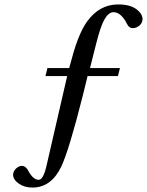

<svg xmlns="http://www.w3.org/2000/svg" viewBox="-20 -711 663 866"><path d="M39 77Q40 60 53 48.5Q66 37 79 37Q95 37 107 58Q129 100 154 100Q175 100 189 40L283 -368H185L194 -404H292L304 -447Q333 -557 372 -613Q428 -691 513 -691Q566 -691 594.5 -670Q623 -649 623 -624Q622 -606 608 -595Q594 -584 579 -584Q562 -584 553 -603Q526 -656 492 -656Q470 -656 451.5 -624Q433 -592 413 -511L386 -404H521L512 -368H375L354 -282Q291 -32 256 41Q211 135 126 135Q90 135 64.5 117Q39 99 39 77Z"/></svg>

Font: Heuristica
Style: Italic
Weight: 400
Italic angle: -13°
Version: Version 1.0.2